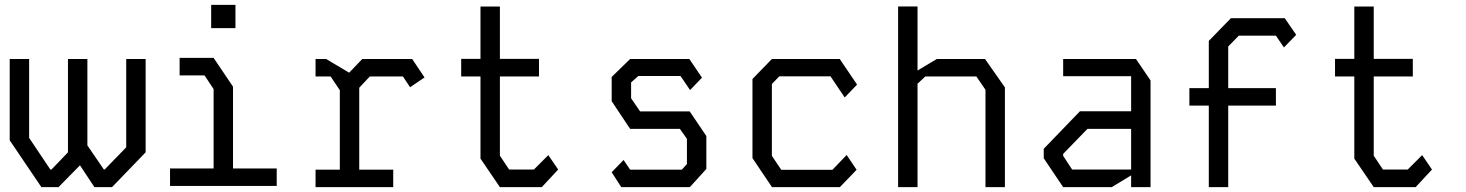

<svg xmlns="http://www.w3.org/2000/svg" viewBox="-20 -771 6040 791"><path d="M500 -528V-164L411 -72.5H408L340 -172V-528H260V-143.5L192 -72.5H187.5L100 -203V-528H20V-193L150.5 0H221L309.5 -90L369 0H441.5L580 -143.5V-528Z M720 -532.5H860L940 -414V-77H1120V-5H680.5V-77H860V-404L822.5 -460.5H720ZM850 -655V-751H950V-655Z M1280 -528V-456H1342L1380 -399.5V-72H1280V0H1600V-72H1460V-409.5L1503.5 -456H1640L1669.5 -411.5L1729 -452L1678 -528H1472.5L1418.5 -471.5L1323.5 -528Z M1959.5 -744V-528.5H1880V-456H1959.5V-117.5L2039.5 0H2212L2279.5 -72.5L2239 -132L2179.5 -72.5H2077.5L2039.5 -129.5V-456H2200.5V-528.5H2039.5V-744Z M2576 -528 2500 -454V-354L2576 -240H2781L2810 -199V-95L2789 -72H2576L2549 -112L2500 -61.5L2539.5 0H2822L2890 -75V-210.5L2821.5 -312H2617L2580 -366V-431.5L2610 -458H2783.5L2823 -400L2872 -451L2820 -528Z M3160 -528 3080 -445.5V-119.5L3160.5 0H3440L3509 -71.5L3468 -132.5L3409.5 -71.5H3198.5L3160 -129V-425L3190.5 -456.5H3401.5L3460 -369.5L3511 -422.5L3439.5 -528Z M3680 -744.5V0H3760V-426L3792 -456H4002.5L4040 -401V0H4120V-411L4038 -528H3839.5L3760 -480.5V-744.5Z M4360 -528V-457H4640V-312.5H4429L4280 -158V-119L4360 0H4560L4640 -48.5V0H4720V-439.5L4660 -528ZM4360 -129V-137L4460 -240H4640V-72.5H4397Z M5051 -696 4960 -602.5V-408H4880V-336H4960V0H5040V-336H5236.5V-408H5040V-579.5L5083.5 -624H5236.5L5269.5 -575.5L5320 -627.5L5273 -696Z M5559.5 -744V-528.5H5480V-456H5559.5V-117.5L5639.5 0H5812L5879.5 -72.5L5839 -132L5779.5 -72.5H5677.5L5639.5 -129.5V-456H5800.5V-528.5H5639.5V-744Z"/></svg>

Font: Kode
Style: Regular
Weight: 400
Monospace: yes
Designer: Isa Ozler
Foundry: Kadena LLC
Version: Version 1.000;gftools[0.9.28]